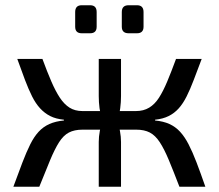

<svg xmlns="http://www.w3.org/2000/svg" viewBox="-20 -713 835 733"><path d="M750 -488Q733 -443 719.5 -407.5Q706 -372 692.5 -345Q679 -318 662.5 -299.5Q646 -281 624 -270Q602 -259 572 -256V-253Q604 -250 627 -239.5Q650 -229 667.5 -210Q685 -191 700 -162Q715 -133 730.5 -92.5Q746 -52 764 0H665Q642 -60 624.5 -102Q607 -144 590 -170Q573 -196 552 -207Q531 -218 500 -218L499 -289Q528 -289 549.5 -302Q571 -315 587 -340Q603 -365 618.5 -402Q634 -439 652 -488ZM142 -488Q160 -439 176 -402Q192 -365 208.5 -340Q225 -315 245.5 -302Q266 -289 295 -289V-218Q264 -218 243 -207Q222 -196 205.5 -170Q189 -144 171.5 -102Q154 -60 130 0H31Q50 -52 65.5 -92.5Q81 -133 95.5 -162Q110 -191 127.5 -210Q145 -229 168.5 -239.5Q192 -250 224 -253V-256Q193 -259 171.5 -270Q150 -281 133 -299.5Q116 -318 102.5 -345Q89 -372 75.5 -407.5Q62 -443 46 -488ZM376 -289V-218H272V-289ZM442 -488V-346Q442 -323 439 -300Q436 -277 428 -256Q434 -234 438 -212.5Q442 -191 442 -171V0H357V-171Q357 -191 361 -212.5Q365 -234 370 -256Q363 -277 360 -300Q357 -323 357 -346V-488ZM524 -289V-218H424V-289ZM503 -693Q528 -693 528 -667V-611Q528 -586 503 -586H471Q445 -586 445 -611V-667Q445 -693 471 -693ZM324 -693Q349 -693 349 -667V-611Q349 -586 324 -586H292Q267 -586 267 -611V-667Q267 -693 292 -693Z"/></svg>

Font: Exo 2 Medium
Style: Regular
Weight: 500
Designer: Natanael Gama
Foundry: Natanael Gama
Version: Version 2.010